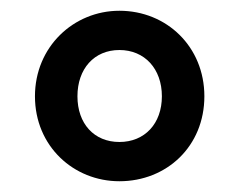

<svg xmlns="http://www.w3.org/2000/svg" viewBox="-20 -798 444 357"><path d="M202 -461C290 -461 360 -526 360 -619C360 -711 290 -778 202 -778C117 -778 45 -711 45 -619C45 -526 117 -461 202 -461ZM202 -534C155 -534 124 -568 124 -619C124 -670 155 -705 202 -705C249 -705 281 -670 281 -619C281 -568 249 -534 202 -534Z"/></svg>

Font: Bithumb Trading Sans Bold
Style: Bold
Weight: 700
Designer: Ham Hyungwon
Foundry: Bithumb
Version: Version 0.500;FEAKit 1.0